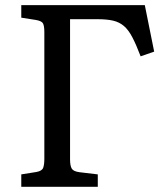

<svg xmlns="http://www.w3.org/2000/svg" viewBox="-20 -720 644 740"><path d="M62 0V-47.9L120.1 -57.1Q142.1 -61 146.5 -73.5Q150.9 -85.9 150.9 -107.9V-596.2Q150.9 -619.1 146 -629.2Q141.1 -639.2 118.2 -643.1L62 -651.9V-700.2H538.1L574.2 -521L522 -502.9Q504.9 -547.9 490 -576.4Q475.1 -605 457.5 -619.9Q439.9 -634.8 416 -640.4Q392.1 -646 356 -646H250V-106Q250 -81.1 256.6 -70.1Q263.2 -59.1 287.1 -56.2L356.9 -47.9V0Z"/></svg>

Font: Literata
Style: Regular
Weight: 400
Designer: Latin by Veronika Burian and Jose Scaglione. Greek by Irene Vlachou. Cyrillic by Vera Evstafieva.
Foundry: TypeTogether
Version: Version 3.002